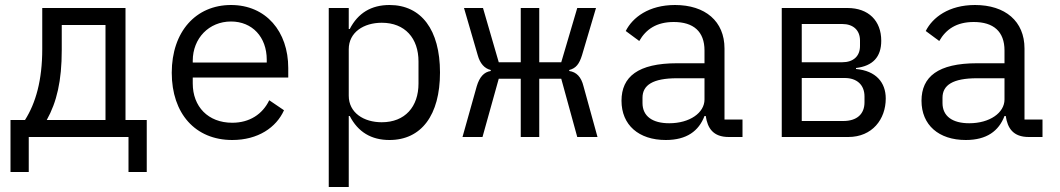

<svg xmlns="http://www.w3.org/2000/svg" viewBox="-20 -548 4240 768"><path d="M22 140H95V0H494V140H567V-68H482V-516H149V-352C149 -227 123 -136 80 -68H22ZM167 -68C207 -140 227 -224 227 -348V-448H402V-68Z M909 12C1012 12 1085 -38 1116 -107L1057 -147C1030 -91 978 -57 909 -57C812 -57 751 -122 751 -214V-238H1133V-276C1133 -422 1044 -528 904 -528C764 -528 667 -422 667 -257C667 -94 761 12 909 12ZM904 -462C989 -462 1047 -400 1047 -309V-298H751V-305C751 -395 816 -462 904 -462Z M1295 200H1375V-84H1379C1412 -20 1465 12 1538 12C1665 12 1740 -87 1740 -258C1740 -429 1665 -528 1538 -528C1465 -528 1412 -496 1379 -432H1375V-516H1295ZM1507 -59C1435 -59 1375 -97 1375 -165V-351C1375 -419 1435 -457 1507 -457C1600 -457 1654 -395 1654 -302V-214C1654 -121 1600 -59 1507 -59Z M2063 0H2137V-233H2225L2289 0H2370L2314 -203C2305 -240 2286 -260 2257 -264V-268C2284 -275 2297 -292 2308 -327L2364 -516H2289L2225 -299H2137V-516H2063V-299H1975L1912 -516H1836L1891 -327C1900 -294 1918 -274 1943 -268V-264C1916 -260 1898 -240 1887 -203L1830 0H1910L1975 -233H2063Z M2950 0V-70H2878V-354C2878 -463 2801 -528 2680 -528C2575 -528 2510 -478 2483 -424L2537 -384C2564 -431 2606 -460 2675 -460C2754 -460 2798 -422 2798 -346V-295H2688C2532 -295 2466 -241 2466 -145C2466 -48 2535 12 2643 12C2727 12 2775 -24 2798 -84H2803C2810 -36 2832 0 2895 0ZM2657 -55C2590 -55 2550 -83 2550 -136V-157C2550 -208 2592 -235 2688 -235H2798V-150C2798 -97 2739 -55 2657 -55Z M3107 0H3373C3469 0 3523 -71 3523 -154C3523 -218 3484 -265 3404 -272V-276C3471 -284 3505 -320 3505 -385C3505 -465 3454 -516 3370 -516H3107ZM3187 -64V-236H3359C3407 -236 3438 -209 3438 -162V-139C3438 -92 3408 -64 3353 -64ZM3187 -299V-452H3349C3393 -452 3420 -427 3420 -386V-364C3420 -323 3393 -299 3349 -299Z M4150 0V-70H4078V-354C4078 -463 4001 -528 3880 -528C3775 -528 3710 -478 3683 -424L3737 -384C3764 -431 3806 -460 3875 -460C3954 -460 3998 -422 3998 -346V-295H3888C3732 -295 3666 -241 3666 -145C3666 -48 3735 12 3843 12C3927 12 3975 -24 3998 -84H4003C4010 -36 4032 0 4095 0ZM3857 -55C3790 -55 3750 -83 3750 -136V-157C3750 -208 3792 -235 3888 -235H3998V-150C3998 -97 3939 -55 3857 -55Z"/></svg>

Font: IBM Mono
Style: Regular
Weight: 400
Monospace: yes
Designer: Mike Abbink, Paul van der Laan, Pieter van Rosmalen
Foundry: Bold Monday
Version: Version 2.3